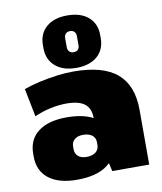

<svg xmlns="http://www.w3.org/2000/svg" viewBox="-93 -925 857 1013"><g transform="rotate(-10 335.5 -418.5)"><path d="M380 -211V-293Q380 -344 349 -368.5Q318 -393 251 -393Q209 -393 163.5 -383Q118 -373 79 -355L49 -506Q88 -520 134.5 -530.5Q181 -541 228 -547Q275 -553 316 -553Q475 -553 550.5 -488.5Q626 -424 626 -293V0H428ZM238 13Q140 13 86.5 -29Q33 -71 33 -147V-162Q33 -238 87 -279.5Q141 -321 240 -321Q343 -321 400 -280Q457 -239 457 -163V-148Q457 -71 400 -29Q343 13 238 13ZM308 -97Q339 -97 357 -111Q375 -125 375 -150V-164Q375 -188 357.5 -201.5Q340 -215 309 -215Q280 -215 263.5 -201Q247 -187 247 -163V-149Q247 -125 263 -111Q279 -97 308 -97ZM336 -569Q265 -569 224 -605Q183 -641 183 -702V-717Q183 -779 224 -814.5Q265 -850 336 -850Q408 -850 449 -814.5Q490 -779 490 -717V-702Q490 -640 449 -604.5Q408 -569 336 -569ZM336 -653Q352 -653 360 -661.5Q368 -670 368 -685V-734Q368 -749 359.5 -757.5Q351 -766 336 -766Q322 -766 313.5 -757.5Q305 -749 305 -734V-685Q305 -670 313.5 -661.5Q322 -653 336 -653Z"/></g></svg>

Font: Pathway Extreme SemiCondensed Black
Style: Regular
Weight: 900
Width: 4
Version: Version 1.001;gftools[0.9.26]